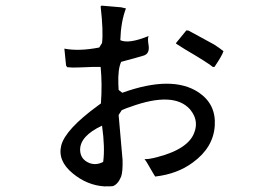

<svg xmlns="http://www.w3.org/2000/svg" viewBox="-20 -666 960 683"><path d="M775 -484Q770 -468 743 -428H737Q716 -445 639 -490Q620 -502 606 -511L607 -514L643 -558L651 -557L741 -508Q760 -496 775 -484ZM413 -274 402 -257 416 -97Q417 -55 411 -38Q400 -11 382 -4Q380 -3 351 -3Q290 -7 239 -49Q184 -94 198 -149Q213 -206 328 -290Q332 -293 339 -298Q344 -366 338 -428Q327 -429 259 -426Q236 -425 219 -427L215 -433L209 -493Q261 -483 333 -497L343 -513Q348 -556 338 -643L341 -646L411 -640Q420 -638 428 -636Q410 -589 408 -523Q438 -509 509 -538Q504 -531 509 -502Q512 -474 490 -468Q471 -462 411 -446Q399 -420 401 -367Q402 -354 402 -346L415 -336Q593 -400 687 -337Q749 -295 744 -219Q739 -141 666 -88Q611 -47 532 -38Q529 -42 506 -82Q500 -93 494 -100Q509 -99 539 -107Q655 -137 673 -200Q674 -204 675 -207Q683 -242 659 -273Q658 -275 656 -277Q598 -342 444 -286Q428 -281 413 -274ZM347 -90Q354 -140 343 -219Q264 -182 265 -132Q266 -99 298 -86Q322 -77 347 -90Z"/></svg>

Font: cwTeXYen
Style: Medium
Weight: 500
Version: Version 1.17